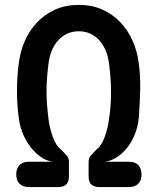

<svg xmlns="http://www.w3.org/2000/svg" viewBox="-20 -760 640 780"><path d="M216 0H98Q72 0 59 -14Q46 -28 46 -51Q46 -75 59 -89Q72 -103 98 -103H195Q174 -105 152 -118.5Q130 -132 110 -155.5Q90 -179 75.5 -211Q61 -243 56 -282Q52 -313 50.5 -339.5Q49 -366 49 -391.5Q49 -417 50.5 -444Q52 -471 56 -501Q62 -551 81 -594Q100 -637 131 -669.5Q162 -702 204 -721Q246 -740 300 -740Q354 -740 396 -721Q438 -702 469 -669.5Q500 -637 519 -594Q538 -551 544 -501Q548 -471 549 -444Q550 -417 549.5 -391.5Q549 -366 547.5 -339.5Q546 -313 544 -282Q540 -243 526.5 -211Q513 -179 493 -155.5Q473 -132 450 -118.5Q427 -105 405 -103H503Q529 -103 542 -89Q555 -75 555 -51Q555 -28 542 -14Q529 0 503 0H384Q362 0 351 -10.5Q340 -21 340 -43V-103Q340 -117 349 -128Q358 -139 376 -156Q385 -163 392.5 -176Q400 -189 406 -205.5Q412 -222 416.5 -240.5Q421 -259 423 -277Q428 -309 429.5 -336Q431 -363 431 -389Q431 -415 429 -442.5Q427 -470 423 -501Q420 -528 410.5 -552Q401 -576 385.5 -594Q370 -612 348.5 -622.5Q327 -633 300 -633Q273 -633 251.5 -622.5Q230 -612 214.5 -594Q199 -576 189.5 -552Q180 -528 177 -501Q173 -470 171 -442.5Q169 -415 169 -389Q169 -363 171 -336Q173 -309 177 -277Q179 -259 183.5 -240.5Q188 -222 194 -205.5Q200 -189 207.5 -176Q215 -163 224 -156Q242 -139 251 -128Q260 -117 260 -103V-43Q260 -21 249 -10.5Q238 0 216 0Z"/></svg>

Font: Maple Mono SemiBold
Style: Regular
Weight: 600
Monospace: yes
Designer: subframe7536
Version: Version 7.000